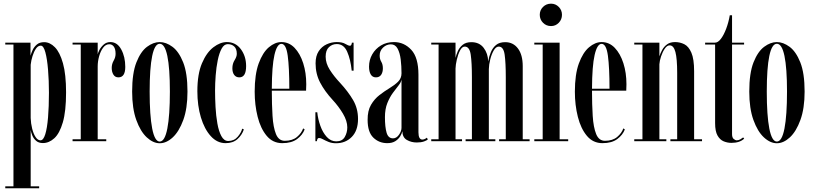

<svg xmlns="http://www.w3.org/2000/svg" viewBox="-20 -750 4318 1020"><path d="M8 250V240H51.5V-513.5H8V-523.5H142V-454Q145.5 -467 153.2 -484Q161 -501 175.8 -513.5Q190.5 -526 214.5 -526Q245 -526 271.5 -499.2Q298 -472.5 314.5 -413.8Q331 -355 331 -259Q331 -159 313.8 -100Q296.5 -41 268.5 -15.5Q240.5 10 208 10Q185.5 10 172 -1.8Q158.5 -13.5 151.8 -29.8Q145 -46 143 -59.5V240H188V250ZM195 -4.5Q210.5 -4.5 220.5 -36.8Q230.5 -69 235.2 -126.2Q240 -183.5 240 -257Q240 -322.5 235.2 -379.8Q230.5 -437 221 -472.2Q211.5 -507.5 196.5 -507.5Q182 -507.5 171 -491.5Q160 -475.5 152.8 -452.2Q145.5 -429 143 -406V-123Q144 -94 150.8 -66.8Q157.5 -39.5 169 -22Q180.5 -4.5 195 -4.5Z M365.5 0V-10H409V-513.5H365.5V-523.5H499V-461Q500 -468.5 508 -484.2Q516 -500 530.8 -513.2Q545.5 -526.5 566.5 -526.5Q603 -526.5 624.2 -487.2Q645.5 -448 645.5 -394.5Q645.5 -339 609 -339Q591.5 -339 582.5 -353.5Q573.5 -368 573.5 -389Q573.5 -410 583.8 -427.8Q594 -445.5 594 -464Q594 -489.5 584.8 -502.2Q575.5 -515 560.5 -515Q541.5 -515 527.8 -496.5Q514 -478 506.5 -450.8Q499 -423.5 499 -397.5V-10H544.5V0Z M828.5 11Q793.5 11 759.8 -20.2Q726 -51.5 704 -112.8Q682 -174 682 -263.5Q682 -361.5 704.8 -419Q727.5 -476.5 761.2 -501.5Q795 -526.5 828.5 -526.5Q862 -526.5 896 -501.5Q930 -476.5 953 -419Q976 -361.5 976 -263.5Q976 -174 953.8 -112.8Q931.5 -51.5 897.8 -20.2Q864 11 828.5 11ZM828.5 2Q855.5 2 869 -67.2Q882.5 -136.5 882.5 -263.5Q882.5 -388 869 -452.8Q855.5 -517.5 828.5 -517.5Q802 -517.5 788.5 -452.8Q775 -388 775 -263.5Q775 -136.5 788.5 -67.2Q802 2 828.5 2Z M1178.5 10.5Q1133.5 10.5 1099.8 -26.8Q1066 -64 1047.2 -126.5Q1028.5 -189 1028.5 -265.5Q1028.5 -356.5 1053 -414Q1077.5 -471.5 1113.8 -499Q1150 -526.5 1185 -526.5Q1231.5 -526.5 1259.5 -488.8Q1287.5 -451 1287.5 -399Q1287.5 -339 1251.5 -339Q1234 -339 1224.2 -352Q1214.5 -365 1214.5 -387Q1214.5 -411.5 1226.2 -430.2Q1238 -449 1238 -464Q1238 -490.5 1224.5 -503Q1211 -515.5 1190 -515.5Q1170.5 -515.5 1157.5 -491.8Q1144.5 -468 1136.8 -430.2Q1129 -392.5 1125.8 -349.5Q1122.5 -306.5 1122.5 -269Q1122.5 -228 1125 -181.5Q1127.5 -135 1134.8 -94Q1142 -53 1156 -27Q1170 -1 1192.5 -1Q1223.5 -1 1242.8 -23.5Q1262 -46 1266.5 -66.5L1275.5 -62.5Q1265.5 -32.5 1241.5 -11Q1217.5 10.5 1178.5 10.5Z M1479.5 10.5Q1429.5 10.5 1397 -28.2Q1364.5 -67 1348.8 -129.5Q1333 -192 1333 -263Q1333 -354.5 1354.2 -412.8Q1375.5 -471 1408.2 -498.8Q1441 -526.5 1475 -526.5Q1515.5 -526.5 1545 -495.8Q1574.5 -465 1590.8 -414Q1607 -363 1607 -302.5Q1607 -284 1606 -268.5H1424V-268Q1424 -195 1427.8 -134.5Q1431.5 -74 1446 -38Q1460.5 -2 1493 -2Q1533.5 -2 1557.8 -22.5Q1582 -43 1590.5 -68L1598.5 -62.5Q1587.5 -33 1558.2 -11.2Q1529 10.5 1479.5 10.5ZM1475 -517Q1451.5 -517 1438 -458.2Q1424.5 -399.5 1424 -278.5H1517Q1517 -391.5 1508.5 -454.2Q1500 -517 1475 -517Z M1765 11Q1743 11 1725.8 4Q1708.5 -3 1696 -10Q1683.5 -17 1675 -17Q1665 -17 1663.5 0H1655.5V-153.5H1665.5Q1669 -117.5 1681.8 -81.8Q1694.5 -46 1716 -22.5Q1737.5 1 1766.5 1Q1798 1 1811.5 -22.2Q1825 -45.5 1825 -73.5Q1825 -107.5 1802 -146.2Q1779 -185 1746.5 -220Q1705 -265 1680.8 -311.2Q1656.5 -357.5 1656.5 -413.5Q1656.5 -452.5 1672.8 -477.5Q1689 -502.5 1715 -514.5Q1741 -526.5 1769 -526.5Q1798.5 -526.5 1814.5 -516.8Q1830.5 -507 1839.5 -507Q1847.5 -507 1849.5 -523.5H1858.5V-374.5H1848.5Q1842.5 -434 1824.5 -475Q1806.5 -516 1769 -516Q1745 -516 1727.5 -499.5Q1710 -483 1710 -449Q1710 -414 1732 -379.2Q1754 -344.5 1787 -309.5Q1829 -264 1855.5 -219Q1882 -174 1882 -118Q1882 -56.5 1849 -22.8Q1816 11 1765 11Z M2037.5 10.5Q1993.5 10.5 1963.2 -19Q1933 -48.5 1933 -113Q1932.5 -161.5 1950.8 -192.8Q1969 -224 1995.8 -244.8Q2022.5 -265.5 2049.5 -281.8Q2076.5 -298 2094.8 -316Q2113 -334 2113 -360.5Q2113 -398.5 2108.8 -433.8Q2104.5 -469 2092.2 -491.8Q2080 -514.5 2056.5 -514.5Q2033.5 -514.5 2015.2 -497.5Q1997 -480.5 1997 -455Q1997 -436 2005.5 -422Q2014 -408 2014 -387Q2014 -366 2004.8 -352.5Q1995.5 -339 1977 -339Q1959 -339 1949.8 -354.2Q1940.5 -369.5 1940.5 -396Q1940.5 -431.5 1957.5 -461.2Q1974.5 -491 2004.2 -508.8Q2034 -526.5 2073 -526.5Q2126.5 -526.5 2164.8 -485.5Q2203 -444.5 2203 -353V-47.5Q2203 -8.5 2224 -8.5Q2230 -8.5 2237 -11.8Q2244 -15 2247.5 -18.5L2253 -9.5Q2248 -4 2232.5 1.5Q2217 7 2194 7Q2165 7 2141.5 -6.5Q2118 -20 2117.5 -53Q2115 -40.5 2106 -25.8Q2097 -11 2080.2 -0.2Q2063.5 10.5 2037.5 10.5ZM2068 -15Q2086 -15 2099.5 -34Q2113 -53 2113 -71V-328.5Q2111.5 -314 2098 -297Q2084.5 -280 2067.5 -257Q2050.5 -234 2037.8 -202.5Q2025 -171 2025 -127.5Q2025 -75 2033.8 -45Q2042.5 -15 2068 -15Z M2271 0V-10H2310V-513.5H2271V-523.5H2400V-442.5Q2403.5 -458.5 2412 -478Q2420.5 -497.5 2437.8 -511.8Q2455 -526 2484 -526Q2526.5 -526 2549.5 -495.8Q2572.5 -465.5 2573.5 -423.5Q2578 -450 2587.8 -473.2Q2597.5 -496.5 2615.5 -511.2Q2633.5 -526 2664 -526Q2706.5 -526 2731.8 -492.2Q2757 -458.5 2757 -398.5V-10H2793.5V0H2631.5V-10H2667V-340Q2667 -416 2661 -459.2Q2655 -502.5 2629.5 -502.5Q2615 -502.5 2603.2 -482.5Q2591.5 -462.5 2584.5 -434.8Q2577.5 -407 2577 -383V-10H2611.5V0H2453.5V-10H2487V-340Q2487 -416 2480.8 -459.2Q2474.5 -502.5 2449 -502.5Q2434.5 -502.5 2423.8 -481.5Q2413 -460.5 2406.8 -433.2Q2400.5 -406 2400 -386V-10H2434.5V0Z M2907.5 -611.5Q2882 -611.5 2864.8 -629Q2847.5 -646.5 2847.5 -671.5Q2847.5 -696 2864.8 -713.2Q2882 -730.5 2907.5 -730.5Q2931.5 -730.5 2948.5 -713.2Q2965.5 -696 2965.5 -671.5Q2965.5 -646.5 2948.5 -629Q2931.5 -611.5 2907.5 -611.5ZM2818.5 0V-10H2863V-513.5H2818.5V-523.5H2953V-10H2998.5V0Z M3180.5 10.5Q3130.5 10.5 3098 -28.2Q3065.5 -67 3049.8 -129.5Q3034 -192 3034 -263Q3034 -354.5 3055.2 -412.8Q3076.5 -471 3109.2 -498.8Q3142 -526.5 3176 -526.5Q3216.5 -526.5 3246 -495.8Q3275.5 -465 3291.8 -414Q3308 -363 3308 -302.5Q3308 -284 3307 -268.5H3125V-268Q3125 -195 3128.8 -134.5Q3132.5 -74 3147 -38Q3161.5 -2 3194 -2Q3234.5 -2 3258.8 -22.5Q3283 -43 3291.5 -68L3299.5 -62.5Q3288.5 -33 3259.2 -11.2Q3230 10.5 3180.5 10.5ZM3176 -517Q3152.5 -517 3139 -458.2Q3125.5 -399.5 3125 -278.5H3218Q3218 -391.5 3209.5 -454.2Q3201 -517 3176 -517Z M3349.5 0V-10H3393V-513.5H3349.5V-523.5H3483V-450.5Q3488 -467 3497.8 -484.8Q3507.5 -502.5 3524 -514.5Q3540.5 -526.5 3566.5 -526.5Q3592.5 -526.5 3615.5 -515Q3638.5 -503.5 3653 -470Q3667.5 -436.5 3667.5 -371.5V-10H3709.5V0H3541.5V-10H3577.5V-363Q3577.5 -438 3568.2 -473.5Q3559 -509 3537.5 -509Q3523.5 -509 3511.5 -491.2Q3499.5 -473.5 3491.8 -450Q3484 -426.5 3483 -408.5V-10H3520V0Z M3865.5 9Q3844.5 9 3824.5 0.8Q3804.5 -7.5 3791.8 -30Q3779 -52.5 3779 -96V-513.5H3726V-523.5H3779Q3794.5 -523.5 3810 -544Q3825.5 -564.5 3838 -597.8Q3850.5 -631 3857 -669H3869V-523.5H3933V-513.5H3869V-37.5Q3869 -19.5 3877.5 -12Q3886 -4.5 3894.5 -4.5Q3904 -4.5 3914 -10.5Q3924 -16.5 3928 -20L3933.5 -13.5Q3910 9 3865.5 9Z M4107 11Q4072 11 4038.2 -20.2Q4004.5 -51.5 3982.5 -112.8Q3960.5 -174 3960.5 -263.5Q3960.5 -361.5 3983.2 -419Q4006 -476.5 4039.8 -501.5Q4073.5 -526.5 4107 -526.5Q4140.5 -526.5 4174.5 -501.5Q4208.5 -476.5 4231.5 -419Q4254.5 -361.5 4254.5 -263.5Q4254.5 -174 4232.2 -112.8Q4210 -51.5 4176.2 -20.2Q4142.5 11 4107 11ZM4107 2Q4134 2 4147.5 -67.2Q4161 -136.5 4161 -263.5Q4161 -388 4147.5 -452.8Q4134 -517.5 4107 -517.5Q4080.5 -517.5 4067 -452.8Q4053.5 -388 4053.5 -263.5Q4053.5 -136.5 4067 -67.2Q4080.5 2 4107 2Z"/></svg>

Font: Imbue 100pt Medium
Style: Regular
Weight: 500
Designer: Tyler Finck
Foundry: Etcetera Type Company
Version: Version 1.102; ttfautohint (v1.8.3)